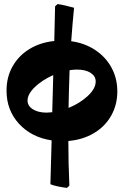

<svg xmlns="http://www.w3.org/2000/svg" viewBox="-20 -680 606 941"><path d="M315 11Q315 120 320 230L308 241Q254 234 227 223L233 8Q134 -7 73 -73.5Q12 -140 12 -236Q12 -302 41.5 -354.5Q71 -407 124 -439.5Q177 -472 246 -479L250 -649L262 -660Q293 -656 343 -642Q335 -562 329 -478Q395 -469 446.5 -435Q498 -401 526.5 -348.5Q555 -296 555 -232Q555 -166 524.5 -112.5Q494 -59 439.5 -27Q385 5 315 11ZM449 -281Q449 -307 424 -323Q399 -339 358 -339Q340 -339 321 -336Q317 -219 316 -151Q372 -174 410.5 -210Q449 -246 449 -281ZM236 -130 241 -312Q187 -288 151 -253.5Q115 -219 115 -187Q115 -161 141 -144.5Q167 -128 209 -128Q218 -128 236 -130Z"/></svg>

Font: Alegreya SC Black
Style: Regular
Weight: 900
Designer: Juan Pablo del Peral
Foundry: Huerta Tipografica
Version: Version 2.007; ttfautohint (v1.6)